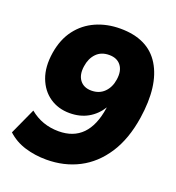

<svg xmlns="http://www.w3.org/2000/svg" viewBox="-132 -822 864 940"><g transform="rotate(20 300.0 -352.5)"><path d="M213 11Q154 11 101.5 -5Q49 -21 10 -57L72 -193Q136 -140 222 -140Q376 -140 404 -326L405 -331Q378 -288 337 -265Q296 -242 242 -242Q183 -242 138.5 -272.5Q94 -303 73 -359Q52 -415 64 -491Q76 -565 114 -615Q152 -665 209.5 -690.5Q267 -716 336 -716Q481 -716 542.5 -615.5Q604 -515 577 -339Q559 -223 508 -145Q457 -67 381.5 -28Q306 11 213 11ZM305 -382Q346 -382 372 -408Q398 -434 404 -476Q411 -522 390.5 -549Q370 -576 329 -576Q287 -576 262 -550Q237 -524 231 -482Q224 -436 244.5 -409Q265 -382 305 -382Z"/></g></svg>

Font: Mulish Black
Style: Italic
Weight: 900
Italic angle: -9°
Designer: Vernon Adams
Foundry: Vernon Adams
Version: Version 3.603; ttfautohint (v1.8.3)